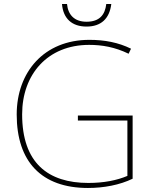

<svg xmlns="http://www.w3.org/2000/svg" viewBox="-20 -924 760 954"><path d="M533 -904H508C502 -851 475 -816 410 -816C349 -816 318 -851 313 -904H288C294 -831 338 -792 410 -792C482 -792 524 -831 533 -904ZM367 -350V-325H613V-50C561 -28 496 -15 419 -15C219 -15 90 -114 90 -356C90 -554 216 -701 423 -701C487 -701 551 -690 619 -657L631 -682C568 -713 500 -726 424 -726C199 -726 63 -566 63 -355C63 -121 186 10 417 10C496 10 575 -5 639 -36V-350Z"/></svg>

Font: Noto Sans Gurmukhi UI Thin
Style: Regular
Weight: 100
Designer: Jelle Bosma - Monotype Design Team
Foundry: Monotype Imaging Inc.
Version: Version 2.004